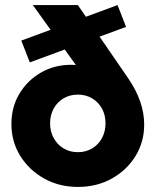

<svg xmlns="http://www.w3.org/2000/svg" viewBox="-20 -726 613 757"><path d="M287 11Q213.5 11 154.2 -22Q95 -55 60 -111.2Q25 -167.5 25 -237Q25 -304.5 56.8 -357Q88.5 -409.5 141.8 -440Q195 -470.5 259.5 -470.5Q298 -470.5 321.5 -461Q345 -451.5 360.5 -434.2Q376 -417 389.5 -393L331 -397.5L109.5 -706H287L486 -416.5Q548.5 -325 548.5 -235Q548.5 -166 514 -110.2Q479.5 -54.5 420.5 -21.8Q361.5 11 287 11ZM287 -126Q318.5 -126 343.2 -140.8Q368 -155.5 382 -181.5Q396 -207.5 396 -240Q396 -272.5 382 -298Q368 -323.5 343.2 -338.2Q318.5 -353 287 -353Q256 -353 231 -338.5Q206 -324 191.8 -298.2Q177.5 -272.5 177.5 -240Q177.5 -207.5 191.8 -181.5Q206 -155.5 230.8 -140.8Q255.5 -126 287 -126ZM97.5 -480 64 -566 443.5 -706 477 -620Z"/></svg>

Font: Outfit Thin
Style: Regular
Weight: 100
Designer: Rodrigo Fuenzalida
Foundry: fragTYPE
Version: Version 1.100;gftools[0.9.27]